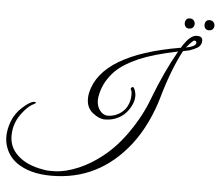

<svg xmlns="http://www.w3.org/2000/svg" viewBox="-85 -920 1420 1249"><g transform="rotate(5 625.0 -295.0)"><path d="M1120 -637C1141 -644 1158 -652 1173 -661C1189 -672 1197 -687 1197 -707C1196 -726 1185 -735 1163 -735C1148 -735 1127 -733 1095 -696C1080 -677 1069 -662 1063 -649C721 -591 531 -476 493 -305C490 -291 489 -278 489 -266C489 -227 503 -196 531 -174C559 -152 585 -141 609 -141C634 -141 657 -145 678 -153C721 -169 753 -198 776 -241C801 -288 799 -327 782 -360C776 -370 770 -370 763 -360C760 -356 760 -353 761 -351C766 -346 769 -335 769 -316C769 -279 758 -246 737 -219C706 -182 662 -167 626 -167C591 -167 554 -205 554 -261C554 -274 556 -289 560 -305C573 -361 601 -411 645 -456C680 -491 730 -522 794 -550C857 -577 941 -601 1047 -623C994 -531 944 -423 897 -300C870 -227 831 -153 779 -78C718 10 650 81 549 144C498 175 445 198 390 212C337 225 309 223 278 223C263 223 240 220 211 213C145 198 94 171 58 131C29 99 15 61 15 16C15 -43 35 -95 74 -142C99 -173 122 -192 143 -201C152 -206 156 -209 154 -212C153 -214 149 -215 142 -215C124 -214 100 -199 69 -171C38 -144 16 -112 2 -76C-25 -5 -20 47 -11 80C2 126 27 163 66 192C123 233 199 254 295 254C502 254 671 169 804 -1C840 -48 871 -99 897 -154C923 -210 942 -261 955 -306C992 -437 1033 -544 1078 -628ZM1095 -653C1122 -686 1139 -703 1146 -703C1154 -703 1159 -699 1160 -691C1162 -675 1140 -662 1095 -653ZM1234 -844C1192 -847 1192 -774 1235 -778C1279 -778 1278 -844 1234 -844ZM1105 -844C1063 -847 1063 -774 1106 -778C1150 -778 1149 -844 1105 -844Z"/></g></svg>

Font: VL Great Vibes
Style: Regular
Weight: 400
Designer: Robert E. Leuschke
Foundry: Robert E. Leuschke
Version: Version 1.001